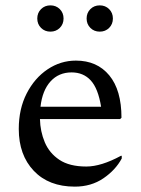

<svg xmlns="http://www.w3.org/2000/svg" viewBox="-20 -686 524 716"><path d="M259 10Q162 10 106 -49Q50 -108 50 -205Q50 -280 79.5 -337.5Q109 -395 157.5 -427.5Q206 -460 263 -460Q342 -460 387.5 -405Q433 -350 433 -247L428 -242H129Q130 -196 147 -155.5Q164 -115 201.5 -90Q239 -65 302 -65Q357 -65 431 -105H434V-95Q411 -52 365.5 -21Q320 10 259 10ZM247 -416Q199 -416 168.5 -382.5Q138 -349 131 -288H357Q346 -356 318.5 -386Q291 -416 247 -416ZM168 -568Q147 -568 133 -582Q119 -596 119 -617Q119 -638 133 -652Q147 -666 168 -666Q189 -666 203 -652Q217 -638 217 -617Q217 -596 203 -582Q189 -568 168 -568ZM352 -568Q331 -568 317 -582Q303 -596 303 -617Q303 -638 317 -652Q331 -666 352 -666Q373 -666 387 -652Q401 -638 401 -617Q401 -596 387 -582Q373 -568 352 -568Z"/></svg>

Font: Spectral
Style: Regular
Weight: 400
Designer: Jean-Baptiste Levee
Foundry: Production Type
Version: Version 2.001